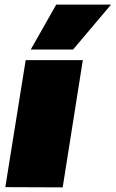

<svg xmlns="http://www.w3.org/2000/svg" viewBox="-20 -810 500 830"><path d="M251 0 3 -1 91 -550H338ZM113 -596 223 -790H460L296 -596Z"/></svg>

Font: Georama Expanded Black
Style: Italic
Weight: 900
Width: 7
Italic angle: -9°
Designer: Jean-Baptiste Levee
Foundry: Production Type
Version: Version 1.000